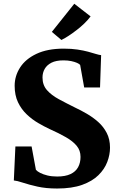

<svg xmlns="http://www.w3.org/2000/svg" viewBox="-20 -1018 646 1048"><path d="M291.5 11Q231 11 184.2 0.5Q137.5 -10 105.2 -20.8Q73 -31.5 55.5 -33L64 -218.5H152.5L176 -91Q183.5 -82.5 199.5 -74.2Q215.5 -66 239 -60.2Q262.5 -54.5 292 -54.5Q336.5 -54.5 364.8 -67.8Q393 -81 406.2 -105.2Q419.5 -129.5 419.5 -161.5Q419.5 -197 398.5 -222.2Q377.5 -247.5 339.5 -269.2Q301.5 -291 250 -314Q221 -327.5 188 -346.8Q155 -366 125.8 -393.8Q96.5 -421.5 78.2 -459.8Q60 -498 60 -550Q60 -603.5 89.8 -649.8Q119.5 -696 179.2 -724.2Q239 -752.5 328 -752.5Q370.5 -752.5 403.2 -747.5Q436 -742.5 460.8 -735.8Q485.5 -729 503.2 -723.5Q521 -718 532 -717L526 -540.5H439.5L417.5 -663.5Q413.5 -669 400.5 -674.8Q387.5 -680.5 368.8 -684.5Q350 -688.5 326.5 -688.5Q286 -688.5 261 -675.8Q236 -663 224 -642Q212 -621 212 -595Q212 -554 236.2 -526.2Q260.5 -498.5 301.2 -476.5Q342 -454.5 389.5 -431Q420.5 -416.5 453.8 -397.2Q487 -378 515.8 -352.5Q544.5 -327 562.5 -292.5Q580.5 -258 580.5 -212Q580.5 -173.5 565.5 -134Q550.5 -94.5 517.2 -61.8Q484 -29 428.5 -9Q373 11 291.5 11ZM315 -800 263 -844 385.5 -997.5 474.5 -928.5Q459.5 -908.5 439.8 -889.5Q420 -870.5 398.2 -853.8Q376.5 -837 355.5 -823.2Q334.5 -809.5 315.5 -800Z"/></svg>

Font: Merriweather 20pt ExtraBold
Style: Regular
Weight: 800
Version: Version 2.100